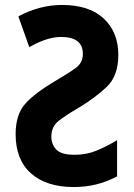

<svg xmlns="http://www.w3.org/2000/svg" viewBox="-20 -744 540 774"><path d="M278 10Q167 10 105 -45Q43 -100 43 -203Q43 -283 82.5 -326.5Q122 -370 202 -417Q258 -450 286 -470.5Q314 -491 314 -527Q314 -595 226 -595Q170 -595 98 -554L54 -678Q140 -724 230 -724Q340 -724 398.5 -669Q457 -614 457 -523Q457 -438 410.5 -394Q364 -350 301 -312Q243 -278 215 -255.5Q187 -233 187 -193Q187 -163 206.5 -141.5Q226 -120 281 -120Q328 -120 368.5 -136.5Q409 -153 452 -179V-33Q408 -10 365.5 0Q323 10 278 10Z"/></svg>

Font: Noto Sans Mono Condensed Extra
Style: Regular
Weight: 800
Width: 3
Designer: Monotype Design Team
Foundry: Monotype Imaging Inc.
Version: Version 1.900